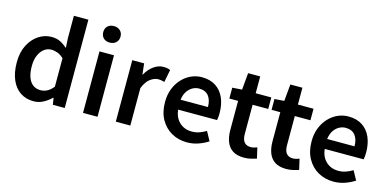

<svg xmlns="http://www.w3.org/2000/svg" viewBox="-75 -1230 3386 1674"><g transform="rotate(15 1618.0 -393.5)"><path d="M276 14Q207 14 155.5 -20.5Q104 -55 76 -120.5Q48 -186 48 -277Q48 -368 81.5 -433Q115 -498 169 -533.5Q223 -569 284 -569Q331 -569 364 -552.5Q397 -536 429 -508L424 -597V-797H555V0H448L438 -60H434Q403 -29 362.5 -7.5Q322 14 276 14ZM309 -95Q341 -95 369 -109.5Q397 -124 424 -157V-414Q396 -440 368 -450.5Q340 -461 311 -461Q277 -461 248 -439.5Q219 -418 201 -377.5Q183 -337 183 -279Q183 -219 198 -178Q213 -137 241.5 -116Q270 -95 309 -95Z M720 0V-555H851V0ZM786 -652Q750 -652 729 -672.5Q708 -693 708 -727Q708 -760 729 -780.5Q750 -801 786 -801Q820 -801 842 -780.5Q864 -760 864 -727Q864 -693 842 -672.5Q820 -652 786 -652Z M1016 0V-555H1123L1134 -456H1136Q1166 -510 1208 -539.5Q1250 -569 1294 -569Q1316 -569 1330.5 -566Q1345 -563 1357 -557L1335 -444Q1320 -448 1307.5 -450.5Q1295 -453 1277 -453Q1245 -453 1208.5 -427Q1172 -401 1147 -338V0Z M1660 14Q1583 14 1521 -21Q1459 -56 1422.5 -121Q1386 -186 1386 -277Q1386 -345 1407.5 -398.5Q1429 -452 1465.5 -490.5Q1502 -529 1547.5 -549Q1593 -569 1642 -569Q1717 -569 1768 -535.5Q1819 -502 1845 -442.5Q1871 -383 1871 -305Q1871 -286 1869.5 -269.5Q1868 -253 1865 -242H1514Q1519 -193 1541 -159Q1563 -125 1597.5 -106.5Q1632 -88 1677 -88Q1712 -88 1743 -98.5Q1774 -109 1805 -128L1850 -46Q1811 -20 1762 -3Q1713 14 1660 14ZM1512 -331H1759Q1759 -394 1730 -430.5Q1701 -467 1644 -467Q1613 -467 1585 -451.5Q1557 -436 1537.5 -406Q1518 -376 1512 -331Z M2175 14Q2111 14 2072.5 -11.5Q2034 -37 2016.5 -82.5Q1999 -128 1999 -188V-451H1920V-549L2007 -555L2021 -707H2130V-555H2271V-451H2130V-187Q2130 -139 2149.5 -114.5Q2169 -90 2209 -90Q2223 -90 2238.5 -94Q2254 -98 2266 -103L2288 -7Q2266 0 2237.5 7Q2209 14 2175 14Z M2556 14Q2492 14 2453.5 -11.5Q2415 -37 2397.5 -82.5Q2380 -128 2380 -188V-451H2301V-549L2388 -555L2402 -707H2511V-555H2652V-451H2511V-187Q2511 -139 2530.5 -114.5Q2550 -90 2590 -90Q2604 -90 2619.5 -94Q2635 -98 2647 -103L2669 -7Q2647 0 2618.5 7Q2590 14 2556 14Z M2983 14Q2906 14 2844 -21Q2782 -56 2745.5 -121Q2709 -186 2709 -277Q2709 -345 2730.5 -398.5Q2752 -452 2788.5 -490.5Q2825 -529 2870.5 -549Q2916 -569 2965 -569Q3040 -569 3091 -535.5Q3142 -502 3168 -442.5Q3194 -383 3194 -305Q3194 -286 3192.5 -269.5Q3191 -253 3188 -242H2837Q2842 -193 2864 -159Q2886 -125 2920.5 -106.5Q2955 -88 3000 -88Q3035 -88 3066 -98.5Q3097 -109 3128 -128L3173 -46Q3134 -20 3085 -3Q3036 14 2983 14ZM2835 -331H3082Q3082 -394 3053 -430.5Q3024 -467 2967 -467Q2936 -467 2908 -451.5Q2880 -436 2860.5 -406Q2841 -376 2835 -331Z"/></g></svg>

Font: Noto Sans SC Thin SemiBold
Style: Regular
Weight: 600
Version: Version 2.004-H2;hotconv 1.0.118;makeotfexe 2.5.65603